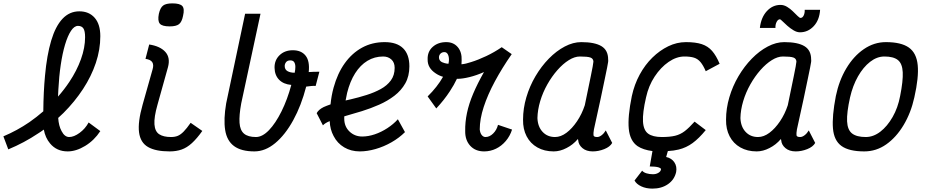

<svg xmlns="http://www.w3.org/2000/svg" viewBox="-73 -881 5493 1135"><path d="M327 14Q262 14 223 -33Q195 -66 186 -115Q170 -103 152 -92Q70 -37 -24 2L-53 -75Q28 -109 101 -159Q144 -189 183 -223Q184 -338 193 -433Q204 -555 229.5 -640.5Q255 -726 296.5 -770Q338 -814 396 -814Q453 -814 486.5 -776Q520 -738 520 -667Q520 -588 493.5 -509Q467 -430 418 -355Q369 -280 302 -213Q287 -198 271 -184Q274 -137 291 -106Q309 -71 336 -71Q364 -71 397.5 -95.5Q431 -120 451 -157L520 -106Q484 -51 430.5 -18.5Q377 14 327 14ZM270 -310Q307 -352 337 -397Q381 -463 405.5 -531Q430 -599 430 -661Q430 -698 420 -713Q410 -728 388 -728Q366 -728 346.5 -698.5Q327 -669 311.5 -617Q296 -565 286 -497Q276 -429 272 -352Q271 -331 270 -310Z M930 14Q847 14 802 -12Q757 -38 749 -98.5Q741 -159 770 -262L829 -471Q837 -498 827 -513.5Q817 -529 787 -533L809 -618Q874 -608 904.5 -574Q935 -540 920 -484L858 -262Q837 -188 840 -146Q843 -104 868 -87.5Q893 -71 938 -71Q961 -71 978 -78Q995 -85 1013 -103.5Q1031 -122 1054 -155L1123 -107Q1091 -62 1061.5 -35Q1032 -8 1000.5 3Q969 14 930 14ZM930 -725Q885 -725 871.5 -741.5Q858 -758 866 -799Q874 -835 891 -848Q908 -861 946 -861Q991 -861 1005 -845Q1019 -829 1009 -787Q1002 -751 985 -738Q968 -725 930 -725Z M1815 -457 1793 -373Q1780 -374 1766 -372.5Q1752 -371 1737 -369Q1708 -257 1660.5 -170.5Q1613 -84 1554 -35Q1495 14 1431 14Q1353 14 1310.5 -17.5Q1268 -49 1258 -112.5Q1248 -176 1264 -270L1376 -800H1467L1353 -270Q1340 -199 1343 -155Q1346 -111 1369.5 -91Q1393 -71 1440 -71Q1478 -71 1517 -111.5Q1556 -152 1591 -222.5Q1626 -293 1649 -379Q1603 -383 1577 -409.5Q1551 -436 1550 -480Q1549 -525 1579.5 -554.5Q1610 -584 1658 -584Q1708 -584 1733.5 -552Q1759 -520 1752 -455Q1766 -456 1781 -456.5Q1796 -457 1815 -457ZM1610 -491Q1610 -470 1626.5 -460.5Q1643 -451 1669 -451Q1673 -469 1673 -485.5Q1673 -502 1666.5 -513Q1660 -524 1643 -524Q1626 -524 1618 -513.5Q1610 -503 1610 -491Z M2279 -176 2321 -100Q2287 -66 2241.5 -40Q2196 -14 2147 0Q2098 14 2054 14Q2002 14 1961.5 -10Q1921 -34 1899 -77Q1878 -116 1876 -165Q1849 -154 1836 -140L1799 -212Q1810 -233 1840 -248Q1858 -256 1881 -264Q1886 -316 1899 -363Q1922 -447 1965 -507Q2008 -567 2067.5 -599.5Q2127 -632 2201 -632Q2273 -632 2310 -595.5Q2347 -559 2347 -489Q2347 -431 2323 -388.5Q2299 -346 2258.5 -315Q2218 -284 2168 -262Q2118 -240 2066.5 -224Q2015 -208 1968 -195Q1965 -194 1962 -193Q1962 -187 1962 -180Q1962 -133 1993 -103.5Q2024 -74 2068 -74Q2104 -74 2142.5 -87Q2181 -100 2217 -123.5Q2253 -147 2279 -176ZM1970 -287Q1985 -290 2001 -294Q2048 -305 2094 -319.5Q2140 -334 2177.5 -354.5Q2215 -375 2237.5 -405.5Q2260 -436 2260 -480Q2260 -512 2240.5 -529.5Q2221 -547 2192 -547Q2141 -547 2099 -521.5Q2057 -496 2026.5 -448Q1996 -400 1979 -332Q1974 -310 1970 -287Z M2506 -240 2455 -311Q2512 -367 2546 -427Q2522 -434 2503 -447Q2454 -479 2455 -529Q2453 -575 2484.5 -603.5Q2516 -632 2565 -632Q2608 -632 2633 -602.5Q2658 -573 2656 -524Q2656 -513 2655 -501Q2680 -503 2712 -514Q2754 -527 2801.5 -549.5Q2849 -572 2893 -602L2952 -561Q2895 -479 2852.5 -400Q2810 -321 2786.5 -249Q2763 -177 2763 -116Q2765 -95 2774.5 -83Q2784 -71 2797 -71Q2821 -71 2842 -91.5Q2863 -112 2871 -143L2954 -115Q2942 -77 2917 -47.5Q2892 -18 2859 -2Q2826 14 2789 14Q2737 14 2706.5 -19.5Q2676 -53 2677 -107Q2676 -158 2687.5 -213Q2699 -268 2724.5 -328Q2750 -388 2788 -455Q2743 -435 2701.5 -425Q2660 -415 2632 -415Q2630 -415 2628 -415Q2611 -379 2586 -341Q2552 -289 2506 -240ZM2578 -504Q2581 -517 2581 -528Q2581 -548 2574 -560.5Q2567 -573 2554 -573Q2540 -573 2531 -564Q2522 -555 2522 -542Q2522 -516 2555 -508Q2565 -505 2578 -504Z M3508 -110 3546 -36Q3533 -13 3499 0.5Q3465 14 3431 14Q3393 14 3370 -5.5Q3347 -25 3345 -52Q3344 -53 3344 -57Q3343 -58 3343 -59Q3314 -25 3276 -6Q3238 14 3200 14Q3145 14 3103.5 -9.5Q3062 -33 3040 -75.5Q3018 -118 3019 -174Q3019 -240 3038.5 -306Q3058 -372 3092.5 -430.5Q3127 -489 3171.5 -534.5Q3216 -580 3265.5 -606Q3315 -632 3363 -632Q3443 -632 3482.5 -608Q3522 -584 3522 -530Q3523 -525 3522 -515Q3521 -505 3516 -481.5Q3511 -458 3502 -413.5Q3493 -369 3477.5 -296.5Q3462 -224 3438 -116Q3434 -92 3435.5 -81.5Q3437 -71 3457 -71Q3470 -71 3484 -82Q3498 -93 3508 -110ZM3208 -71Q3242 -71 3275.5 -96Q3309 -121 3338 -164Q3367 -207 3384 -259Q3405 -361 3419.5 -431Q3434 -501 3435 -517Q3434 -535 3417 -541Q3400 -547 3355 -547Q3324 -547 3289.5 -525.5Q3255 -504 3222 -466.5Q3189 -429 3162.5 -382Q3136 -335 3120.5 -283.5Q3105 -232 3104 -183Q3106 -132 3134.5 -101.5Q3163 -71 3208 -71Z M4033 -162 4099 -112Q4059 -63 4021.5 -35.5Q3984 -8 3939 3Q3911 10 3875 12L3865 47Q3897 54 3913.5 78.5Q3930 103 3924 136Q3914 181 3876 207.5Q3838 234 3784 234Q3746 234 3717.5 220.5Q3689 207 3678 186L3723 128Q3731 138 3748.5 143.5Q3766 149 3787 149Q3805 149 3818.5 141Q3832 133 3834 122Q3835 120 3834 118Q3833 112 3819 108Q3801 103 3768 103L3784 12Q3729 5 3696 -17Q3651 -48 3644 -119.5Q3637 -191 3662 -313Q3677 -382 3708.5 -440Q3740 -498 3783.5 -540.5Q3827 -583 3877.5 -607.5Q3928 -632 3982 -632Q4039 -632 4075.5 -620Q4112 -608 4136.5 -580Q4161 -552 4181 -504L4099 -460Q4084 -495 4068 -514Q4052 -533 4030 -540Q4008 -547 3973 -547Q3926 -547 3879.5 -515Q3833 -483 3797 -428.5Q3761 -374 3746 -305Q3725 -214 3728 -162.5Q3731 -111 3758.5 -91Q3786 -71 3839 -71Q3887 -71 3918 -78.5Q3949 -86 3975 -106Q4001 -126 4033 -162Z M4708 -110 4746 -36Q4733 -13 4699 0.5Q4665 14 4631 14Q4593 14 4570 -5.5Q4547 -25 4545 -52Q4544 -53 4544 -57Q4543 -58 4543 -59Q4514 -25 4476 -6Q4438 14 4400 14Q4345 14 4303.5 -9.5Q4262 -33 4240 -75.5Q4218 -118 4219 -174Q4219 -240 4238.5 -306Q4258 -372 4292.5 -430.5Q4327 -489 4371.5 -534.5Q4416 -580 4465.5 -606Q4515 -632 4563 -632Q4643 -632 4682.5 -608Q4722 -584 4722 -530Q4723 -525 4722 -515Q4721 -505 4716 -481.5Q4711 -458 4702 -413.5Q4693 -369 4677.5 -296.5Q4662 -224 4638 -116Q4634 -92 4635.5 -81.5Q4637 -71 4657 -71Q4670 -71 4684 -82Q4698 -93 4708 -110ZM4408 -71Q4442 -71 4475.5 -96Q4509 -121 4538 -164Q4567 -207 4584 -259Q4605 -361 4619.5 -431Q4634 -501 4635 -517Q4634 -535 4617 -541Q4600 -547 4555 -547Q4524 -547 4489.5 -525.5Q4455 -504 4422 -466.5Q4389 -429 4362.5 -382Q4336 -335 4320.5 -283.5Q4305 -232 4304 -183Q4306 -132 4334.5 -101.5Q4363 -71 4408 -71ZM4656 -690Q4638 -690 4618.5 -701.5Q4599 -713 4581.5 -728.5Q4564 -744 4552.5 -755.5Q4541 -767 4538 -767Q4526 -767 4518 -751.5Q4510 -736 4511 -716H4419Q4426 -778 4460 -815Q4494 -852 4541 -852Q4561 -852 4580 -840.5Q4599 -829 4614.5 -813.5Q4630 -798 4642 -786.5Q4654 -775 4659 -775Q4671 -775 4678 -789.5Q4685 -804 4684 -823H4775Q4771 -762 4737 -726Q4703 -690 4656 -690Z M5036 14Q4946 14 4901.5 -18Q4857 -50 4851 -122Q4845 -194 4868 -313Q4887 -405 4930 -477Q4973 -549 5033.5 -590.5Q5094 -632 5164 -632Q5254 -632 5299.5 -600Q5345 -568 5352 -496Q5359 -424 5332 -305Q5312 -214 5268.5 -141.5Q5225 -69 5166 -27.5Q5107 14 5036 14ZM5045 -71Q5090 -71 5131 -102.5Q5172 -134 5203.5 -189Q5235 -244 5248 -313Q5266 -403 5263.5 -454Q5261 -505 5235 -526Q5209 -547 5155 -547Q5111 -547 5070.5 -515.5Q5030 -484 4999 -429.5Q4968 -375 4952 -305Q4932 -215 4934.5 -164Q4937 -113 4964 -92Q4991 -71 5045 -71Z"/></svg>

Font: Victor Mono Thin SemiBold
Style: Italic
Weight: 600
Italic angle: -12°
Monospace: yes
Version: Version 1.561;gftools[0.9.30]